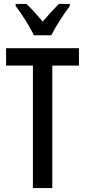

<svg xmlns="http://www.w3.org/2000/svg" viewBox="-20 -960 435 980"><path d="M153 -780H242C264 -825 306 -889 336 -929V-940H281C250 -909 231 -889 198 -850C169 -884 139 -918 115 -940H60V-929C94 -885 133 -823 153 -780ZM247 0V-625H383V-714H11V-625H148V0Z"/></svg>

Font: Noto Sans Lao ExtraCondensed Medium
Style: Regular
Weight: 500
Width: 2
Designer: Monotype Design Team
Foundry: Monotype Imaging Inc.
Version: Version 2.003